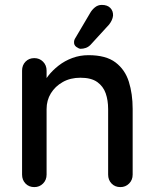

<svg xmlns="http://www.w3.org/2000/svg" viewBox="-20 -763 630 783"><path d="M341 -538Q412 -538 451 -508.5Q490 -479 505.5 -429.5Q521 -380 521 -319V-51Q521 -29 506.5 -14.5Q492 0 471 0Q449 0 435 -14.5Q421 -29 421 -51V-318Q421 -354 411 -382.5Q401 -411 376.5 -428.5Q352 -446 308 -446Q267 -446 236 -428.5Q205 -411 187.5 -382.5Q170 -354 170 -318V-51Q170 -29 155.5 -14.5Q141 0 120 0Q98 0 84 -14.5Q70 -29 70 -51V-475Q70 -497 84 -511.5Q98 -526 120 -526Q141 -526 155.5 -511.5Q170 -497 170 -475V-419L152 -409Q159 -431 176.5 -453.5Q194 -476 219 -495.5Q244 -515 275 -526.5Q306 -538 341 -538ZM309 -564Q302 -564 291.5 -571.5Q281 -579 282 -592Q282 -600 288 -609L347 -709Q354 -722 366.5 -732.5Q379 -743 395 -743Q418 -743 430 -730.5Q442 -718 441 -699Q440 -690 436 -681Q432 -672 425 -663L349 -580Q340 -571 329.5 -567.5Q319 -564 309 -564Z"/></svg>

Font: Quicksand SemiBold
Style: Regular
Weight: 600
Designer: Andrew Paglinawan
Foundry: Andrew Paglinawan
Version: Version 3.006